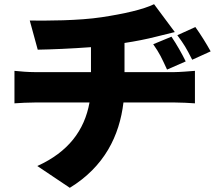

<svg xmlns="http://www.w3.org/2000/svg" viewBox="-20 -817 1040 916"><path d="M985 -572C965 -608 938 -652 912 -688L826 -649C859 -604 868 -589 897 -532ZM711 -606C743 -560 750 -543 777 -485L866 -524C848 -561 823 -605 798 -642ZM574 -473V-612C627 -620 678 -630 725 -642C743 -646 773 -654 814 -664L715 -797C664 -772 572 -751 466 -735C355 -718 199 -718 122 -719L160 -580C223 -581 321 -585 414 -592V-473H144C112 -473 79 -476 49 -479V-324C76 -326 115 -328 145 -328H407C383 -195 306 -92 158 -25L313 79C478 -22 550 -169 569 -328H816C845 -328 880 -326 910 -324V-479C887 -477 834 -473 813 -473Z"/></svg>

Font: Noto Sans CJK KR Black
Style: Regular
Weight: 900
Designer: Ryoko NISHIZUKA (kana & ideographs); Paul D. Hunt (Latin, Greek & Cyrillic); Wenlong ZHANG (bopomofo); Sandoll Communica
Foundry: Adobe Systems Incorporated
Version: Version 1.004;PS 1.004;hotconv 1.0.82;makeotf.lib2.5.63406